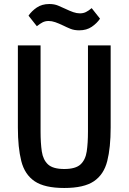

<svg xmlns="http://www.w3.org/2000/svg" viewBox="-20 -924 640 956"><path d="M69 -698H182V-269Q182 -211.5 188.2 -169.8Q194.5 -128 219.2 -105.2Q244 -82.5 300 -82.5Q356 -82.5 380.8 -105.2Q405.5 -128 411.8 -169.8Q418 -211.5 418 -269V-698H531V-289Q531 -189 514 -122Q497 -55 447.5 -21.5Q398 12 300 12Q202 12 152.5 -21.5Q103 -55 86 -122Q69 -189 69 -289ZM374.5 -773Q349.5 -773 331 -780.5Q312.5 -788 295.5 -796.5Q272.5 -807.5 255.2 -813.5Q238 -819.5 222 -819.5Q205.5 -819.5 192.2 -812.8Q179 -806 163.5 -793.5L122 -846Q137.5 -869 163.2 -886.5Q189 -904 225.5 -904Q250.5 -904 269 -896.2Q287.5 -888.5 304.5 -880.5Q327.5 -869.5 344.8 -863.5Q362 -857.5 378 -857.5Q394.5 -857.5 407.8 -864Q421 -870.5 436.5 -883.5L478 -831Q462.5 -808 436.8 -790.5Q411 -773 374.5 -773Z"/></svg>

Font: Lilex Medium
Style: Regular
Weight: 500
Designer: Mike Abbink, Paul van der Laan, Pieter van Rosmalen, Mikhael Khrustik
Foundry: Mikhael Khrustik
Version: Version 1.100